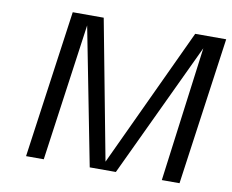

<svg xmlns="http://www.w3.org/2000/svg" viewBox="-77 -798 1082 897"><g transform="rotate(10 464.0 -350.0)"><path d="M470 -39 779 -700H926L828 0H744L828 -640L526 0H402L275 -651L184 0H100L198 -700H345Z"/></g></svg>

Font: Fivo Sans Modern
Style: Italic
Weight: 400
Designer: Alexander Slobzheninov
Foundry: Alexander Slobzheninov
Version: 1.0